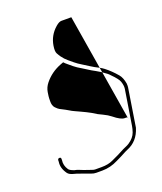

<svg xmlns="http://www.w3.org/2000/svg" viewBox="-138 -653 783 927"><g transform="rotate(-20 253.5 -189.5)"><path d="M430.3 -8.5C431.2 -14.2 428.7 -17 422.7 -17H414.7C401.7 -17 383.5 -26.6 360 -45.7C350.4 -53.5 337.6 -61.3 321.4 -69C313.1 -73 305.5 -76.7 298.7 -80C280.8 -91.5 265 -100.5 251.4 -107L226.3 -119C218 -123 209.3 -127 200.2 -131C191.2 -135 183.2 -139.2 176.2 -143.7C169.2 -148.2 155.1 -155.8 133.9 -166.5C129.2 -168.8 123.1 -174 115.3 -182.1C107.6 -190.1 104 -202.1 104.5 -218C104.7 -223.3 104.8 -228.2 104.8 -232.5C104.8 -236.8 106.1 -246.8 108.5 -262.3C111 -277.8 117.4 -292 127.8 -305C150.4 -333.2 179.2 -353.8 214.1 -367L224.8 -371C226.1 -371 227.1 -371.3 227.9 -372C231.8 -367.3 237.4 -362.2 244.5 -356.5C251.6 -350.8 258.9 -344.7 266.6 -338.1C274.2 -331.4 288.1 -322.3 308.2 -310.5C316.7 -305.5 324.1 -300.8 330.5 -296.5C336.8 -292.2 347.3 -286.1 361.9 -278.3C376.6 -270.6 392.6 -259.9 410 -246.5C414.8 -242.8 418.9 -239 422.2 -235C442.9 -214.5 455.1 -198.8 458.8 -188C463.8 -173.3 465.4 -160.7 463.8 -150L435.2 30C433.7 39.7 431.1 50 427.3 61C421.1 78.3 408.6 93.1 389.8 105.5C384.2 109.2 377.3 112.7 369.1 116C360.9 119.3 353 123.2 345.3 127.5C337.6 131.8 330.2 135.7 323 139C315.8 142.3 304.1 147.8 287.9 155.5C271.7 163.2 252.2 167 229.5 167H196C191.7 167 186.1 165.7 179.2 163C172.3 160.3 164.6 157.7 156.2 155.1C147.9 152.5 136.8 148.3 122.9 142.5C115.7 139.5 108.2 137.3 100.5 136C85.6 130.8 76.5 125.5 73 120C62.2 104 58.2 87.3 60.9 70L60.9 64C61.1 58 58.4 55.2 52.7 55.5C47 55.8 44 59 43.7 65L43.6 72C40.3 92.9 46.2 114 61.5 135.4C66.9 143 77.7 148.7 93.8 152.5C100.9 154.2 107.9 156.3 114.8 159C126.3 163.4 138.2 167.6 150.3 171.5C157.6 173.8 164.9 176.5 172.1 179.5C179.3 182.5 187.3 184 196.1 184H226.9C254.9 184 281.9 177.3 308 164C314.6 160.7 321.4 157.3 328.6 154C335.8 150.7 343.2 146.8 350.9 142.5C358.6 138.2 366.4 134.3 374.2 131C411.8 116.3 437 87.7 449.9 45L480.9 -151C481.7 -155.7 481.7 -162.3 481.1 -171C477.4 -192 470.9 -208 461.7 -219C443.7 -240.3 424.9 -258.5 405.3 -273.5C398.8 -278.5 391.7 -283 384 -287C376.3 -291 368.7 -295 361.4 -299C354 -303 347.1 -307.2 340.8 -311.5C334.5 -315.8 324.4 -322.2 310.4 -330.6C296.4 -339 285 -346.9 276.1 -354.5C270.3 -359.5 262.4 -366 252.7 -374.1C242.9 -382.1 233.8 -391.9 225.4 -403.5C221.3 -409.2 217.2 -415.8 213.1 -423.6C209 -431.3 208.4 -444.4 211.3 -463C216.7 -497 232.7 -525.5 259.4 -548.5C270.6 -558.2 280.2 -563 288.2 -563H339.2Z"/></g></svg>

Font: Proton
Style: BkIt
Weight: 500
Version: Version 1.017